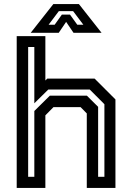

<svg xmlns="http://www.w3.org/2000/svg" viewBox="-20 -928 645 948"><path d="M62.5 0V-749.5H204V-530.5L213.5 -540H447L550 -437V0H408.5V-368L378 -399H244L204 -358.5V0ZM119 -55H149.5V-380L226 -455.5H409L464.5 -400.5V-55H495.5V-413.5L423 -486H218.5L149.5 -418V-696H119ZM243.5 -908H369.5L481.5 -766H343L306.5 -820L270 -766H131.5ZM270.5 -873 220 -806H250L285.5 -856H325.5L361.5 -806H391.5L341 -873Z"/></svg>

Font: Tourney Thin SemiBold
Style: Regular
Weight: 600
Version: Version 1.015